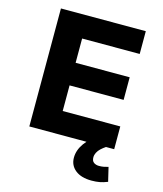

<svg xmlns="http://www.w3.org/2000/svg" viewBox="-131 -802 943 1108"><g transform="rotate(15 340.5 -248.0)"><path d="M94 0V-705H601V-569H257V-424H580V-289H257V-136H601V0ZM521 209Q459 209 424 181Q389 153 389 107Q389 62 419.5 19.5Q450 -23 498 -47L552 0Q537 10 524 22Q511 34 504 48Q497 62 497 76Q497 98 510 107Q523 116 541 116Q557 116 569.5 113.5Q582 111 596 107L616 191Q591 201 569.5 205Q548 209 521 209Z"/></g></svg>

Font: Nunito Sans 6pt ExtraBold
Style: Regular
Weight: 800
Version: Version 3.101;gftools[0.9.27]